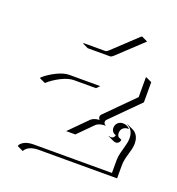

<svg xmlns="http://www.w3.org/2000/svg" viewBox="-129 -768 844 918"><g transform="rotate(20 293.0 -309.5)"><path d="M182.6 -537.1 189.7 -539.1H296.9Q302.2 -539.1 312.3 -548.3L433.6 -662.1L438.5 -664.1L468.5 -649.9L343.5 -532.7Q333 -522.9 326.9 -522.9H212.6ZM46.9 -310.5 50 -315.9Q76.9 -339.1 111.8 -356.1Q146.7 -373 173.8 -373H330.8L315.2 -356.9H203.9Q176 -356.9 140 -339Q104 -321 76.9 -296.4ZM58.6 31.2 60.5 24.4Q79.8 -2 127.7 -2H525.4V-66.4Q525.4 -85.7 531 -107.4Q536.6 -129.2 542.2 -149.2Q547.9 -169.2 547.9 -184.6Q547.9 -208 538.9 -223Q530 -238 514.9 -244.4L517.1 -245.6L547.1 -231.7Q562 -224.6 570.9 -209.2Q579.8 -193.8 579.8 -170.4Q579.8 -157.7 576.3 -142.2Q572.8 -126.7 568.6 -114Q564.5 -101.3 560.9 -84.4Q557.4 -67.4 557.4 -52.2V13.9H158Q134 13.9 115.7 21.5Q97.4 29.1 88.6 45.4ZM251.2 -115.2Q263.2 -127.2 339.8 -204.3Q354 -218.5 383.8 -220.2Q377.2 -226.1 377 -234.1Q377 -241.5 382.3 -246.8L521.5 -386.5V-486.3L523.4 -488.3L553.5 -474.1V-371.6L413.8 -231.4Q409.2 -226.8 409.2 -220.7Q409.2 -216.1 411.7 -211.8Q414.3 -207.5 419.2 -205.3L420.9 -204.1Q386.5 -204.1 371.3 -189L299.8 -117.2L297.9 -115.2ZM450.7 -161.6 451.2 -163.3Q456.3 -160.9 462.2 -160.9Q469.5 -160.9 474.9 -165.8Q480.2 -170.7 481 -178.7Q471.4 -179.7 464.7 -187.9Q458 -196 458 -207Q458 -223.1 468.5 -233.2Q479 -243.2 495.1 -243.2Q515.9 -243.2 530.3 -227.1H528.8Q527.8 -227.1 525.1 -227.1Q510.5 -227.1 500.4 -218Q490.2 -209 490.2 -192.9Q490.2 -181.6 497.1 -173.8L513.2 -166.5Q513.2 -157.7 507 -151.4Q500.7 -145 492.2 -145Q486.1 -145 480.7 -147.5Z"/></g></svg>

Font: AgreloyOut1
Style: Medium
Weight: 400
Designer: gluk
Foundry: gluk
Version: Version 0.27